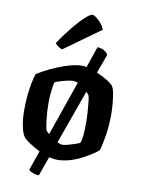

<svg xmlns="http://www.w3.org/2000/svg" viewBox="-94 -831 728 990"><g transform="rotate(10 270.0 -336.5)"><path d="M471 -424Q479 -412 483.5 -387Q488 -362 490.5 -333Q493 -304 493 -279Q493 -223 485 -170.5Q477 -118 467 -87Q455 -76 432.5 -61.5Q410 -47 381.5 -32.5Q353 -18 321.5 -9Q290 0 259 0Q248 0 237.5 -1.5Q227 -3 216 -6L180 95Q161 95 146 88.5Q131 82 126 76L162 -27Q132 -42 107.5 -58.5Q83 -75 76 -84Q62 -102 54.5 -140.5Q47 -179 47 -224Q47 -263 50.5 -299Q54 -335 60 -365.5Q66 -396 73 -416Q87 -425 113 -439Q139 -453 172 -467Q205 -481 239 -490.5Q273 -500 302 -500Q307 -500 313 -499.5Q319 -499 325 -497Q337 -531 346.5 -559Q356 -587 363 -608Q389 -606 403 -595.5Q417 -585 419 -577L383 -478Q413 -466 437.5 -451Q462 -436 471 -424ZM164 -286Q164 -238 169 -196Q174 -154 178 -141Q179 -139 183.5 -134Q188 -129 195 -123L295 -410Q288 -412 282 -413.5Q276 -415 270 -415Q259 -415 240.5 -411Q222 -407 204 -401.5Q186 -396 177 -392Q173 -383 170.5 -365.5Q168 -348 166 -327Q164 -306 164 -286ZM362 -107Q368 -121 370.5 -150Q373 -179 373 -208Q373 -237 371 -267Q369 -297 366.5 -321Q364 -345 361 -353Q360 -357 356 -361.5Q352 -366 346 -371L245 -89Q252 -86 259 -83.5Q266 -81 271 -81Q282 -81 300.5 -86Q319 -91 336.5 -97Q354 -103 362 -107ZM185 -565Q173 -569 163 -576.5Q153 -584 147 -591Q182 -643 214.5 -682.5Q247 -722 272.5 -745Q298 -768 308 -768Q317 -768 330.5 -757.5Q344 -747 356.5 -732Q369 -717 374 -701Z"/></g></svg>

Font: Texturina 12pt SemiBold
Style: Regular
Weight: 600
Designer: Guillermo Torres Carreño
Foundry: Omnibus-Type
Version: Version 1.002